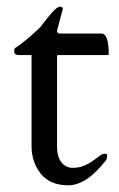

<svg xmlns="http://www.w3.org/2000/svg" viewBox="-20 -539 356 572"><path d="M153 -375Q150 -375 150 -371V-102Q150 -72 163 -55.5Q176 -39 196 -39Q216 -39 231 -45.5Q246 -52 257 -60Q268 -68 276.5 -74.5Q285 -81 292 -81Q299 -81 299 -78Q299 -66 296 -62Q238 13 183.5 13Q129 13 101.5 -21.5Q74 -56 74 -104V-375H37Q23 -375 22.5 -384Q22 -393 25 -396Q51 -412 97 -455Q102 -460 110 -471Q118 -482 134 -500.5Q150 -519 158.5 -519Q167 -519 167 -512Q167 -511 150 -448Q150 -439 158 -439H282Q304 -439 304 -378Q304 -375 300 -375Z"/></svg>

Font: Cardo
Style: Regular
Weight: 400
Designer: David J. Perry
Foundry: David J. Perry
Version: Version 1.0451